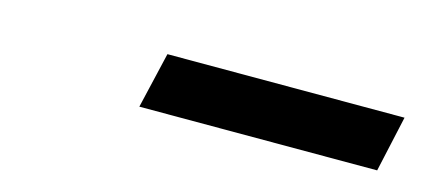

<svg xmlns="http://www.w3.org/2000/svg" viewBox="-26 -753 562 255"><g transform="rotate(15 255.0 -625.5)"><path d="M510 -664 493 -587H166L184 -664Z"/></g></svg>

Font: Kantumruy Pro Medium
Style: Italic
Weight: 500
Italic angle: -13°
Designer: Sovichet Tep
Foundry: Sovichet Tep
Version: Version 1.002